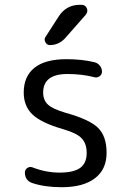

<svg xmlns="http://www.w3.org/2000/svg" viewBox="-20 -780 540 810"><path d="M245.1 -235.4Q154.3 -261.7 117.2 -296.9Q80.1 -332 80.1 -389.6Q80.1 -458 125.5 -494.1Q170.9 -530.3 259.8 -530.3Q326.2 -530.3 377.9 -517.6Q391.6 -514.6 400.9 -503.4Q410.2 -492.2 410.2 -477.5Q410.2 -465.8 400.4 -458.5Q390.6 -451.2 378.9 -454.1Q326.2 -467.8 264.6 -467.8Q162.1 -467.8 162.1 -389.6Q162.1 -357.4 182.1 -338.9Q202.1 -320.3 254.9 -304.7Q357.4 -276.4 393.6 -240.7Q429.7 -205.1 429.7 -135.3Q429.7 -65.4 380.4 -27.8Q331.1 9.8 240.2 9.8Q168.9 9.8 116.2 -7.8Q85 -18.6 85 -52.7Q85 -64.5 95.2 -71.3Q105.5 -78.1 116.2 -74.2Q173.8 -51.8 230.5 -51.8Q291 -51.8 318.4 -71.8Q345.7 -91.8 345.7 -134.8Q345.7 -173.8 324.7 -196.3Q303.7 -218.8 245.1 -235.4ZM317.4 -759.8H323.2Q339.8 -759.8 346.2 -745.6Q352.5 -731.4 341.8 -717.8L255.9 -620.1Q228.5 -589.8 190.4 -589.8Q177.7 -589.8 171.4 -602.1Q165 -614.3 171.9 -624L228.5 -711.9Q259.8 -759.8 317.4 -759.8Z"/></svg>

Font: Rounded Mgen+ 1mn regular
Style: Regular
Weight: 400
Designer: [Source Han Sans]
Ryoko NISHIZUKA  (kana & ideographs); Paul D. Hunt (Latin, Greek & Cyrillic); Wenlong ZHANG  (bopomofo
Version: Version 1.059.20150602